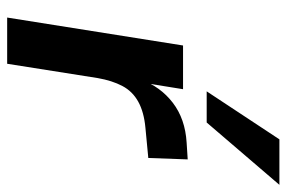

<svg xmlns="http://www.w3.org/2000/svg" viewBox="-152 -648 800 536"><g transform="rotate(90 248.0 -380.0)"><path d="M29 0 107 -491H229L210 -373H202Q222 -428 267 -462.5Q312 -497 378 -501L425 -504L421 -394L337 -386Q293 -382 264 -366Q235 -350 220 -321.5Q205 -293 198 -253L158 0ZM235 -557 369 -760H496L322 -557Z"/></g></svg>

Font: Nunito Sans 11pt
Style: Bold Italic
Weight: 700
Italic angle: -9°
Version: Version 3.101;gftools[0.9.27]